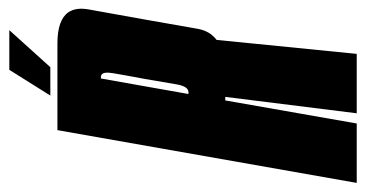

<svg xmlns="http://www.w3.org/2000/svg" viewBox="-258 -608 824 433"><g transform="rotate(-90 154.5 -392.0)"><path d="M-42 0 77 -675H272.5Q326 -675 343 -650Q354 -633.5 349.5 -606Q337 -536.5 326.5 -478Q316.5 -420.5 305.5 -358.5Q300.5 -331 280.5 -316L249 0H115L152 -296.5H144L92 0ZM158.5 -379.5H162.5Q175.5 -379.5 180.2 -406Q185 -432.5 192.5 -478Q201 -523 205.5 -550Q209 -571 202 -575.5Q200 -577 197 -577H193.5ZM155 -691 213 -783.5H302.5L219 -691Z"/></g></svg>

Font: Anybody UltraCondensed Regular
Style: Bold Italic
Weight: 700
Width: 1
Italic angle: -10°
Designer: Tyler Finck
Foundry: Etcetera Type Company
Version: Version 1.010; ttfautohint (v1.8.3) -l 8 -r 50 -G 200 -x 14 